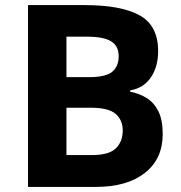

<svg xmlns="http://www.w3.org/2000/svg" viewBox="-20 -734 712 754"><path d="M90 -714H312Q455 -714 528 -674Q601 -634 601 -533Q601 -472 572.5 -430Q544 -388 491 -379V-374Q527 -367 556 -349Q585 -331 602 -297Q619 -263 619 -207Q619 -110 549 -55Q479 0 357 0H90ZM241 -431H329Q395 -431 420.5 -452Q446 -473 446 -513Q446 -554 416 -572Q386 -590 321 -590H241ZM241 -311V-125H340Q408 -125 435 -151.5Q462 -178 462 -222Q462 -262 434.5 -286.5Q407 -311 335 -311Z"/></svg>

Font: Noto IKEA Latin
Style: Bold
Weight: 700
Designer: Monotype Design Team
Foundry: Monotype Imaging Inc.
Version: Version 1.0